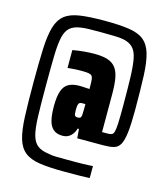

<svg xmlns="http://www.w3.org/2000/svg" viewBox="-118 -788 862 988"><g transform="rotate(15 313.0 -294.0)"><path d="M317 108Q237 108 186 100.5Q135 93 106 70Q77 47 64 3Q51 -41 48 -113.5Q45 -186 45 -294Q45 -402 48 -474Q51 -546 64 -590.5Q77 -635 106 -658Q135 -681 186 -688.5Q237 -696 316 -696Q396 -696 447 -688.5Q498 -681 526.5 -658Q555 -635 568 -591Q581 -547 584 -474.5Q587 -402 587 -294Q587 -216 581.5 -171.5Q576 -127 564 -106.5Q552 -86 530.5 -80.5Q509 -75 476 -75H337L333 -124H326Q322 -108 312.5 -95Q303 -82 290 -75Q277 -68 259 -68Q228 -68 210 -84Q192 -100 185 -130Q178 -160 178 -203Q178 -256 188.5 -285.5Q199 -315 221.5 -327Q244 -339 279 -339Q286 -339 294 -338.5Q302 -338 311.5 -337.5Q321 -337 332 -336V-355Q332 -375 330.5 -387.5Q329 -400 323.5 -406Q318 -412 306 -414Q294 -416 273 -416Q267 -416 258.5 -416Q250 -416 240.5 -415.5Q231 -415 219.5 -414Q208 -413 195 -412V-507Q227 -513 256.5 -515.5Q286 -518 311 -518Q354 -518 381.5 -509Q409 -500 424.5 -479.5Q440 -459 446 -425Q452 -391 452 -341V-139H479Q494 -139 502.5 -142Q511 -145 515 -158.5Q519 -172 520.5 -204Q522 -236 522 -294Q522 -389 520 -451Q518 -513 510.5 -549.5Q503 -586 484 -604.5Q465 -623 432 -629Q416 -632 387.5 -633Q359 -634 317 -634Q278 -634 250.5 -633.5Q223 -633 207 -630Q171 -625 151 -608Q131 -591 122.5 -554.5Q114 -518 112.5 -454.5Q111 -391 111 -294Q111 -196 113 -132.5Q115 -69 124.5 -33.5Q134 2 155.5 18.5Q177 35 216 40Q231 44 255.5 44.5Q280 45 316 45Q343 45 364 45Q385 45 401 44.5Q417 44 429.5 43.5Q442 43 452 42V106Q445 106 433 106.5Q421 107 403.5 107.5Q386 108 364 108Q342 108 317 108ZM310 -179Q321 -179 325.5 -183Q330 -187 331 -198.5Q332 -210 332 -233V-256H313Q305 -256 300.5 -252.5Q296 -249 294 -240Q292 -231 292 -214Q292 -202 293 -194Q294 -186 298 -182.5Q302 -179 310 -179Z"/></g></svg>

Font: Saira ExtraCondensed Black
Style: Regular
Weight: 900
Width: 2
Designer: Hector Gatti with collaboration of the Omnibus-Type team
Foundry: Omnibus-Type
Version: Version 1.101